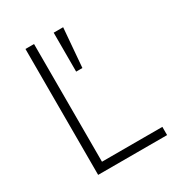

<svg xmlns="http://www.w3.org/2000/svg" viewBox="-168 -818 867 931"><g transform="rotate(-30 265.5 -352.5)"><path d="M111 0V-705H159V-46H497V0ZM269 -487V-705H322L304 -487Z"/></g></svg>

Font: Nunito Sans 7pt SemiCondensed ExtraLight
Style: Regular
Weight: 250
Width: 4
Designer: Vernon Adams
Foundry: Vernon Adams
Version: Version 3.101;gftools[0.9.27]